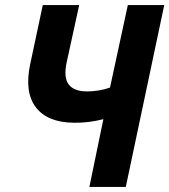

<svg xmlns="http://www.w3.org/2000/svg" viewBox="-20 -734 665 754"><path d="M331 0 386 -266Q327 -251 270 -252Q166 -253 120.5 -313Q75 -373 99 -484L148 -714H291L242 -490Q229 -429 250 -402Q271 -375 322 -375Q342 -375 365.5 -378.5Q389 -382 412 -390L482 -714H625L474 0Z"/></svg>

Font: Noto Sans SemiCondensed
Style: Bold Italic
Weight: 700
Width: 4
Italic angle: -12°
Designer: Monotype Design Team
Foundry: Monotype Imaging Inc.
Version: Version 2.013; ttfautohint (v1.8.4.7-5d5b)